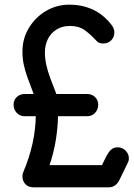

<svg xmlns="http://www.w3.org/2000/svg" viewBox="-20 -801 571 821"><path d="M124 0Q101 0 88.5 -13.5Q76 -27 76 -47Q76 -58 80 -66Q106 -128 119 -187Q132 -246 133 -304H85Q65 -304 51.5 -318.5Q38 -333 38 -353Q38 -373 51.5 -386Q65 -399 85 -399H124Q108 -440 97.5 -469.5Q87 -499 81.5 -525Q76 -551 76 -581Q76 -636 103.5 -681.5Q131 -727 176.5 -754Q222 -781 276 -781Q332 -781 377 -760Q422 -739 455 -697Q461 -690 465 -681Q469 -672 469 -663Q469 -642 455.5 -628.5Q442 -615 421 -615Q401 -615 392 -627Q366 -655 341.5 -672.5Q317 -690 279 -690Q246 -690 222 -675Q198 -660 185 -634.5Q172 -609 172 -576Q172 -551 178 -523.5Q184 -496 195.5 -465.5Q207 -435 221 -399H353Q373 -399 386.5 -386Q400 -373 400 -353Q400 -333 386.5 -318.5Q373 -304 353 -304H228Q227 -253 218.5 -201Q210 -149 192 -95H416Q423 -109 429.5 -122.5Q436 -136 443 -147Q450 -158 459.5 -164.5Q469 -171 483 -171Q503 -171 517 -157Q531 -143 531 -124Q531 -112 525 -102L489 -28Q481 -14 470 -7Q459 0 445 0Z"/></svg>

Font: Comfortaa SemiBold
Style: Regular
Weight: 600
Designer: Johan Aakerlund
Foundry: Johan Aakerlund
Version: Version 3.104; ttfautohint (v1.8.1.43-b0c9)